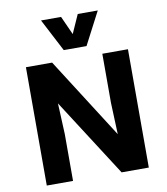

<svg xmlns="http://www.w3.org/2000/svg" viewBox="-101 -1052 989 1136"><g transform="rotate(-10 393.5 -484.0)"><path d="M87.1 0V-710.9H244.5L553.5 -226.5L546.1 -415.5V-710.9H700.1V0H536.7L236.6 -467.3L244.9 -281.3V0ZM325.2 -771.8 223.1 -967.9H343.5L393.9 -856.1L443.8 -967.9H564.1L461.9 -771.8Z"/></g></svg>

Font: Comme
Style: Regular
Weight: 400
Designer: Vernon Adams
Foundry: Vernon Adams
Version: Version 1.000;gftools[0.9.27]